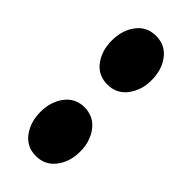

<svg xmlns="http://www.w3.org/2000/svg" viewBox="-12 -910 458 458"><g transform="rotate(-45 217.0 -681.0)"><path d="M96.7 -613.8Q62 -613.8 38.1 -632.1Q14.2 -650.4 14.2 -681.2Q14.2 -711.9 38.1 -730Q62 -748 96.7 -748Q130.9 -748 154.8 -730Q178.7 -711.9 178.7 -681.2Q178.7 -650.4 154.8 -632.1Q130.9 -613.8 96.7 -613.8ZM337.4 -613.8Q303.2 -613.8 279.3 -632.1Q255.4 -650.4 255.4 -681.2Q255.4 -712.4 279.1 -730.2Q302.7 -748 337.4 -748Q372.1 -748 396 -730Q419.9 -711.9 419.9 -681.2Q419.9 -649.9 396 -631.8Q372.1 -613.8 337.4 -613.8Z"/></g></svg>

Font: Epilogue
Style: Bold
Weight: 700
Designer: Tyler Finck
Foundry: Etcetera Type Co
Version: Version 2.112